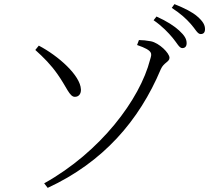

<svg xmlns="http://www.w3.org/2000/svg" viewBox="-20 -854 1040 930"><path d="M816 -671C838 -645 848 -621 863 -621C876 -621 884 -629 884 -645C884 -665 874 -682 848 -706C824 -728 789 -751 738 -774L724 -756C767 -726 795 -696 816 -671ZM904 -738C926 -714 936 -689 952 -689C966 -689 973 -697 973 -713C973 -733 963 -751 935 -775C912 -795 875 -814 825 -834L812 -816C856 -787 881 -764 904 -738ZM211 56C479 -68 654 -269 759 -519C773 -551 801 -554 801 -574C801 -597 751 -646 711 -654C690 -658 670 -660 653 -660L644 -636C726 -608 715 -593 707 -565C658 -373 467 -118 194 34ZM151 -612C191 -576 227 -540 259 -494C303 -432 317 -384 343 -385C362 -385 373 -400 372 -421C369 -489 263 -583 168 -633Z"/></svg>

Font: Noto Serif CJK TC Light
Style: Regular
Weight: 300
Designer: Ryoko NISHIZUKA 西塚涼子 (kana & ideographs); Frank Grießhammer (Latin, Greek & Cyrillic); Wenlong ZHANG 张文龙 (bopomofo); San
Foundry: Adobe
Version: Version 2.001;hotconv 1.1.0;makeotfexe 2.6.0